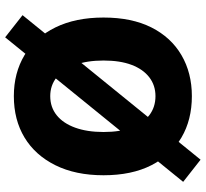

<svg xmlns="http://www.w3.org/2000/svg" viewBox="-46 -690 781 728"><g transform="rotate(90 344.0 -325.5)"><path d="M121 45 37 -21 585 -696 669 -630ZM344 12Q256 12 188.5 -28.5Q121 -69 83.5 -145.5Q46 -222 46 -328Q46 -435 83.5 -509.5Q121 -584 188.5 -623.5Q256 -663 344 -663Q434 -663 501 -623.5Q568 -584 606 -509.5Q644 -435 644 -328Q644 -222 606 -145.5Q568 -69 501 -28.5Q434 12 344 12ZM344 -126Q386 -126 416.5 -150.5Q447 -175 463.5 -220.5Q480 -266 480 -328Q480 -391 463.5 -434.5Q447 -478 416.5 -501.5Q386 -525 344 -525Q303 -525 272.5 -501.5Q242 -478 225.5 -434.5Q209 -391 209 -328Q209 -266 225.5 -220.5Q242 -175 272.5 -150.5Q303 -126 344 -126Z"/></g></svg>

Font: Source Sans 3 ExtraBold
Style: Regular
Weight: 800
Designer: Paul D. Hunt
Foundry: Adobe
Version: Version 3.052;hotconv 1.1.0;makeotfexe 2.6.0